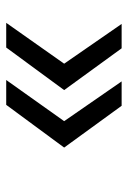

<svg xmlns="http://www.w3.org/2000/svg" viewBox="83 -580 412 618"><g transform="rotate(-90 289.0 -271.0)"><path d="M257.5 -85.5 123 -270.5 260.5 -457H340.5L208 -270.5L336 -85.5ZM442.5 -85.5 308 -270.5 445 -457H524.5L393 -270.5L521 -85.5Z"/></g></svg>

Font: Mooli
Style: Regular
Weight: 400
Designer: Vernon Adams
Foundry: Vernon Adams
Version: Version 1.000; ttfautohint (v1.8.4.7-5d5b);gftools[0.9.33]